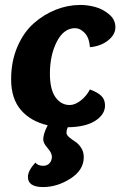

<svg xmlns="http://www.w3.org/2000/svg" viewBox="-20 -505 497 777"><path d="M344 -314Q341 -353 322.5 -372Q304 -391 284 -391Q238 -391 210 -336.5Q182 -282 182 -207Q182 -143 204.5 -111.5Q227 -80 262 -80Q283 -80 306 -97.5Q329 -115 344 -143Q376 -131 390.5 -116.5Q405 -102 405 -78Q405 -42 366 -16.5Q327 9 254 10Q249 22 249 32Q249 41 260 50.5Q271 60 284 68Q297 76 308 92.5Q319 109 319 131Q319 183 265.5 217.5Q212 252 154 252Q93 252 93 211Q93 186 123 153Q134 166 155 166Q171 166 180.5 155.5Q190 145 190 129Q190 114 172.5 94Q155 74 155 60Q155 36 173 2Q104 -14 64.5 -60Q25 -106 25 -184Q25 -257 50.5 -316Q76 -375 117 -411Q158 -447 206.5 -466Q255 -485 305 -485Q334 -485 364.5 -477Q395 -469 421 -447.5Q447 -426 447 -395Q447 -365 417.5 -341.5Q388 -318 344 -314Z"/></svg>

Font: Overlock Black
Style: Italic
Weight: 900
Designer: Dario Muhafara
Foundry: Dario Manuel Muhafara
Version: Version 1.002